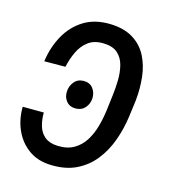

<svg xmlns="http://www.w3.org/2000/svg" viewBox="-88 -612 624 695"><g transform="rotate(15 224.0 -264.5)"><path d="M12.2 -167.5 91.3 -167Q90.8 -140.1 97.7 -116.9Q104.5 -93.8 121.8 -79.3Q139.2 -64.9 169.4 -63.5Q206.5 -62 231.7 -76.7Q256.8 -91.3 272.5 -116.5Q288.1 -141.6 296.6 -172.4Q305.2 -203.1 309.1 -234.4L316.4 -294.4Q319.8 -320.8 320.3 -349.9Q320.8 -378.9 314.2 -404.8Q307.6 -430.7 289.3 -447.3Q271 -463.9 235.8 -464.8Q200.7 -465.8 178.2 -448.7Q155.8 -431.6 143.1 -404.3Q130.4 -377 124 -347.2L44.9 -346.7Q52.2 -400.4 76.4 -444.3Q100.6 -488.3 141.8 -514.2Q183.1 -540 241.2 -538.6Q293.5 -537.1 327.4 -516.1Q361.3 -495.1 379.2 -460.2Q397 -425.3 401.6 -382.3Q406.2 -339.4 401.4 -293.9L393.6 -234.4Q387.2 -186 371.1 -141.4Q355 -96.7 327.4 -62Q299.8 -27.3 259.5 -7.8Q219.2 11.7 164.1 9.8Q114.7 8.3 80.6 -16.6Q46.4 -41.5 28.8 -81.3Q11.2 -121.1 12.2 -167.5ZM199.2 -210.9Q176.8 -210.4 164.1 -225.3Q151.4 -240.2 152.3 -261.2Q152.8 -282.2 165.8 -298.3Q178.7 -314.5 200.7 -314.9Q223.6 -315.4 236.1 -300Q248.5 -284.7 248 -262.7Q247.1 -241.7 234.1 -226.6Q221.2 -211.4 199.2 -210.9Z"/></g></svg>

Font: Roboto Condensed
Style: Italic
Weight: 400
Italic angle: -12°
Designer: Christian Robertson
Foundry: Google
Version: Version 3.0